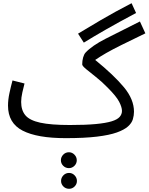

<svg xmlns="http://www.w3.org/2000/svg" viewBox="-20 -841 927 1198"><path d="M390 21Q212 21 121 -26Q30 -73 30 -182Q30 -219 39 -260.5Q48 -302 58 -339L133 -320Q127 -298 119.5 -264.5Q112 -231 112 -205Q112 -153 138.5 -121.5Q165 -90 231 -75.5Q297 -61 416 -61Q514 -61 577.5 -67Q641 -73 676.5 -84Q712 -95 726.5 -111.5Q741 -128 741 -149Q741 -172 723.5 -206Q706 -240 652 -294Q615 -332 578 -361Q541 -390 517 -410Q493 -430 493 -439Q493 -462 498.5 -482Q504 -502 514 -513Q554 -556 639.5 -599.5Q725 -643 853 -707L887 -633Q796 -589 738.5 -560.5Q681 -532 643.5 -510.5Q606 -489 574 -467Q691 -372 753.5 -296.5Q816 -221 816 -144Q816 -121 809 -97Q802 -73 778.5 -52Q755 -31 709 -14.5Q663 2 585 11.5Q507 21 390 21ZM503 -575 467 -631Q526 -667 609.5 -716Q693 -765 801 -821L829 -760Q720 -702 640.5 -656.5Q561 -611 503 -575ZM410 208Q389 208 374.5 193.5Q360 179 360 159Q360 139 374.5 124Q389 109 410 109Q430 109 444.5 124Q459 139 459 159Q459 179 444.5 193.5Q430 208 410 208ZM411 337Q390 337 375.5 322.5Q361 308 361 288Q361 268 375.5 253Q390 238 411 238Q431 238 445.5 253Q460 268 460 288Q460 308 445.5 322.5Q431 337 411 337Z"/></svg>

Font: Noto Sans Living
Style: Regular
Weight: 400
Designer: Monotype Design Team
Foundry: Monotype Imaging Inc.
Version: Version 2.013; ttfautohint (v1.8.4.7-5d5b)